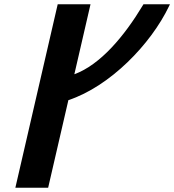

<svg xmlns="http://www.w3.org/2000/svg" viewBox="-20 -880 817 900"><path d="M404.3 -860H250.5L52 0H205.7L300.5 -410.5C495.7 -475.4 686.7 -672.3 772.2 -850.7L776.6 -860H652.5L649.5 -855C562.4 -710.1 450.5 -576.7 328.5 -531.9Z"/></svg>

Font: Stormning
Style: BoldObl
Weight: 400
Designer: Robert Jablonski, Mew Too
Foundry: Cannot Into Space Fonts
Version: Version 0.90